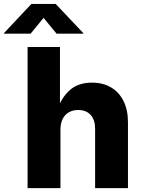

<svg xmlns="http://www.w3.org/2000/svg" viewBox="-89 -970 733 990"><path d="M222.7 -301.3V0H53.2V-727.5H220.2V-397.9H204.1Q225.6 -463.9 269.3 -503.9Q313 -543.9 385.7 -543.9Q442.4 -543.9 484.1 -519Q525.9 -494.1 548.3 -448.2Q570.8 -402.3 570.8 -339.8V0H401.4V-306.2Q401.4 -352.1 378.4 -377.4Q355.5 -402.8 314 -402.8Q286.6 -402.8 266.1 -391.1Q245.6 -379.4 234.1 -356.7Q222.7 -334 222.7 -301.3ZM68.8 -796.4H-68.8V-798.8L72.8 -949.7H198.2L340.8 -798.8V-796.4H202.6L135.7 -877.9Z"/></svg>

Font: Inter 20pt ExtraBold
Style: Regular
Weight: 800
Version: Version 4.001;git-66647c0bb